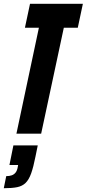

<svg xmlns="http://www.w3.org/2000/svg" viewBox="-56 -708 459 1017"><path d="M31 0 150 -561H76L103 -688H383L356 -561H282L162 0ZM-36 289 -23 225Q-6 225 6.5 220.5Q19 216 27 205.5Q35 195 38 177L40 166H-6L15 62H144L132 121Q121 177 109 210.5Q97 244 79.5 261Q62 278 34.5 283.5Q7 289 -36 289Z"/></svg>

Font: Saira UltraCondensed Black
Style: Italic
Weight: 900
Width: 1
Italic angle: -12°
Designer: Hector Gatti with collaboration of the Omnibus-Type team
Foundry: Omnibus-Type
Version: Version 1.101